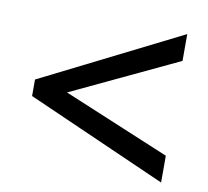

<svg xmlns="http://www.w3.org/2000/svg" viewBox="-63 -683 697 642"><g transform="rotate(10 286.0 -362.0)"><path d="M523 -110 48 -320V-376L523 -614V-523L161 -352L523 -201Z"/></g></svg>

Font: Noto Sans Thaana Medium
Style: Regular
Weight: 500
Designer: David Williams
Foundry: Google Inc.
Version: Version 3.001; ttfautohint (v1.8.4.7-5d5b)